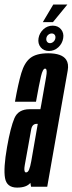

<svg xmlns="http://www.w3.org/2000/svg" viewBox="-39 -848 329 872"><path d="M102 0 99 -17.5Q81.5 4 38.5 4Q-8.5 4 -16.2 -39.5Q-24 -83 -7 -180Q9 -270.5 26.5 -311.2Q44 -352 95.5 -352H144.5L148.5 -373.5Q164 -460.5 170.5 -498.5Q176.5 -532 168.5 -535.5Q167.5 -536.5 166 -536.5Q155.5 -536.5 147.2 -501.8Q139 -467 124.5 -386H29Q43.5 -468 57.8 -516Q72 -564 99.2 -585Q126.5 -606 180 -606Q242 -606 261.5 -577Q274 -558.5 268.5 -527.5Q255 -449 232 -321L175.5 0ZM103 -116 132.5 -285.5H127.5Q107 -285.5 102.5 -259.5Q98 -233.5 88.5 -181Q79.5 -130.5 73.5 -98Q68.5 -70 76.5 -65.5Q77.5 -65 79.5 -65Q88 -65 93.2 -78Q98.5 -91 103 -116ZM183.5 -616.5Q159.5 -616.5 145.8 -633.2Q132 -650 136 -674.5Q140 -698 158 -714.8Q176 -731.5 200.5 -731.5Q224.5 -731.5 238.2 -714.8Q252 -698 248 -674.5Q244 -650 225.8 -633.2Q207.5 -616.5 183.5 -616.5ZM188 -652Q196.5 -652 203.8 -658.5Q211 -665 212.5 -674.5Q214 -684 209.2 -690Q204.5 -696 196 -696Q187.5 -696 180.2 -690Q173 -684 171.5 -674.5Q170 -665 174.8 -658.5Q179.5 -652 188 -652ZM155.5 -747.5 203 -827.5H267L201.5 -747.5Z"/></svg>

Font: Anybody UltraCondensed Medium
Style: Italic
Weight: 500
Width: 1
Italic angle: -10°
Designer: Tyler Finck
Foundry: Etcetera Type Company
Version: Version 1.010; ttfautohint (v1.8.3) -l 8 -r 50 -G 200 -x 14 